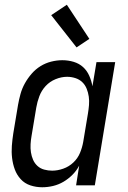

<svg xmlns="http://www.w3.org/2000/svg" viewBox="-20 -782 540 810"><path d="M158 8Q132 8 108 0Q84 -8 67.5 -26Q51 -44 42.5 -67Q34 -90 31 -115.5Q28 -141 30 -167Q32 -193 36 -219L56 -339Q60 -362 66.5 -385.5Q73 -409 85 -430.5Q97 -452 113.5 -471Q130 -490 151 -503Q172 -516 196 -522Q220 -528 243 -528Q268 -528 291 -521Q314 -514 330.5 -499Q347 -484 356.5 -462.5Q366 -441 370 -418L387 -520H466L380 0H301L314 -83Q303 -62 285.5 -44.5Q268 -27 247.5 -15Q227 -3 204 2.5Q181 8 158 8ZM200 -62Q223 -62 247 -70.5Q271 -79 289.5 -96.5Q308 -114 317.5 -137Q327 -160 331 -183L351 -303Q354 -321 355.5 -339Q357 -357 354.5 -374.5Q352 -392 345.5 -408Q339 -424 327 -435.5Q315 -447 298 -452.5Q281 -458 263 -458Q239 -458 214.5 -448Q190 -438 172.5 -419Q155 -400 146 -376Q137 -352 133 -328L113 -208Q110 -191 109 -173.5Q108 -156 110.5 -139.5Q113 -123 119.5 -108Q126 -93 138 -82Q150 -71 166.5 -66.5Q183 -62 200 -62ZM303 -582 196 -718 262 -762 357 -618Z"/></svg>

Font: Iosevka Algr
Style: Italic
Weight: 400
Italic angle: -9°
Monospace: yes
Designer: Belleve Invis
Foundry: Belleve Invis
Version: Version 26.0.2; ttfautohint (v1.8.3)